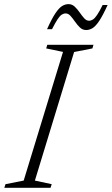

<svg xmlns="http://www.w3.org/2000/svg" viewBox="-44 -888 528 908"><path d="M254 -642.5 174.5 -659 179.5 -676H398L393 -659L306.5 -642L121 -34L200.5 -17L195 0H-23.5L-18 -17L68 -34ZM465 -864.5Q442.5 -815 425.5 -789.5Q408.5 -764 393.8 -755Q379 -746 363.5 -746Q346.5 -746 334 -758Q321.5 -770 310.8 -785.5Q300 -801 289.5 -812.8Q279 -824.5 266.5 -824.5Q257 -824.5 248 -818.8Q239 -813 228.2 -796.8Q217.5 -780.5 202 -750H178.5Q201 -800 218 -825.2Q235 -850.5 249.8 -859.5Q264.5 -868.5 280 -868.5Q297 -868.5 309.5 -856.5Q322 -844.5 332.8 -829Q343.5 -813.5 354 -801.8Q364.5 -790 377 -790Q386.5 -790 395.5 -795.8Q404.5 -801.5 415.5 -817.8Q426.5 -834 441.5 -864.5Z"/></svg>

Font: Newsreader 16pt 16pt Light
Style: Italic
Weight: 300
Italic angle: -17°
Version: Version 1.003